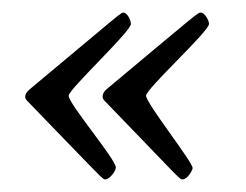

<svg xmlns="http://www.w3.org/2000/svg" viewBox="-20 -369 391 305"><path d="M20 -215C20 -212 22 -210 24 -208C144 -84 143 -84 147 -84C154 -84 164 -97 164 -103C164 -116 89 -204 89 -217C89 -227 188 -319 188 -331C188 -337 182 -349 176 -349C172 -349 173 -349 27 -227C25 -225 20 -221 20 -215ZM143 -215C143 -212 145 -210 147 -208C267 -84 265 -84 270 -84C278 -84 286 -99 286 -102C286 -112 212 -205 212 -217C212 -228 312 -319 312 -331C312 -337 305 -349 299 -349C294 -349 295 -349 149 -227C148 -226 143 -222 143 -215Z"/></svg>

Font: OFL Sorts Mill Goudy
Style: Italic
Weight: 500
Italic angle: -6°
Version: Version 003.000